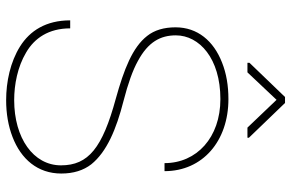

<svg xmlns="http://www.w3.org/2000/svg" viewBox="-183 -764 957 631"><g transform="rotate(90 295.5 -448.5)"><path d="M523.4 -170.4C523.4 -79.6 433.6 -16.6 309.1 -16.6C257.8 -16.6 199.7 -27.8 152.8 -55.7C105.5 -83 73.2 -129.9 73.2 -200.7H46.9C46.9 -121.1 81.1 -68.4 132.3 -36.1C183.6 -3.9 248.5 9.8 309.1 9.8C353.5 9.8 393.6 2.9 430.2 -11.2C502.9 -39.1 550.3 -93.8 550.3 -171.4C550.3 -211.4 540 -244.1 520 -270C479 -320.8 405.3 -352.1 311.5 -376C254.9 -390.6 210.9 -406.2 180.2 -423.3C117.7 -457 96.2 -497.6 96.2 -547.9C96.2 -625 171.9 -694.3 305.7 -694.3C432.1 -694.3 516.1 -616.2 516.1 -510.7H542.5C542.5 -636.2 443.4 -720.7 305.7 -720.7C261.2 -720.7 221.2 -713.9 185.5 -699.7C114.3 -671.9 69.8 -619.1 69.8 -546.9C69.8 -508.8 79.1 -477.5 98.1 -453.6C135.7 -405.3 208 -377.4 304.2 -350.6C465.8 -306.6 523.4 -260.7 523.4 -170.4ZM298.8 -906.7 186.5 -790V-783.2H217.8L308.1 -878.9L399.4 -783.2H432.6V-788.1L318.4 -906.7Z"/></g></svg>

Font: Vazirmatn Thin
Style: Regular
Weight: 100
Designer: Saber Rastikerdar
Foundry: Saber Rastikerdar
Version: Version 33.003